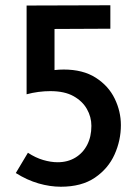

<svg xmlns="http://www.w3.org/2000/svg" viewBox="-20 -696 523 729"><path d="M211 13Q170 13 126.5 0.5Q83 -12 40 -39L86 -116Q115 -97 144 -88.5Q173 -80 199 -80Q237 -80 266 -97.5Q295 -115 311 -146Q327 -177 327 -218Q327 -252 310 -282Q293 -312 259 -331Q225 -350 171 -350Q149 -350 126 -347Q103 -344 81 -338V-675L399 -676V-587L187 -586V-430Q195 -431 204.5 -431.5Q214 -432 222 -432Q295 -432 343.5 -401Q392 -370 415.5 -321.5Q439 -273 439 -221Q439 -163 415 -109.5Q391 -56 340.5 -21.5Q290 13 211 13Z"/></svg>

Font: Yaldevi SemiBold
Style: Regular
Weight: 600
Designer: Sol Matas, Rajitha Manaperi, Kosala Senevirathne
Foundry: Mooniak
Version: Version 1.100